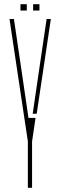

<svg xmlns="http://www.w3.org/2000/svg" viewBox="-20 -890 286 910"><path d="M112 0V-220L25 -800H46L82 -556L115 -331H148.5L132 -220V0ZM135 -351 165 -556 201 -800H221L154 -351ZM137 -840V-870H167V-840ZM77 -840V-870H107V-840Z"/></svg>

Font: Big Shoulders Stencil Display Thin Thin
Style: Regular
Weight: 250
Version: Version 2.001